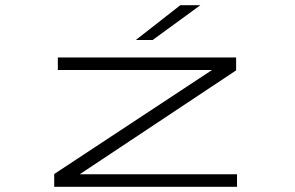

<svg xmlns="http://www.w3.org/2000/svg" viewBox="-20 -722 1140 742"><path d="M189.5 0V-49.5L799.5 -451.5H203.5V-500H892.5V-450L288 -48.5H896V0ZM570 -567.5H505L677 -702H754.5Z"/></svg>

Font: Trispace Expanded ExtraLight
Style: Regular
Weight: 200
Width: 7
Designer: Tyler Finck
Foundry: Etcetera Type Company
Version: Version 1.210; ttfautohint (v1.8.3)